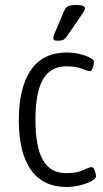

<svg xmlns="http://www.w3.org/2000/svg" viewBox="-20 -738 410 764"><path d="M245 6Q151 6 103 -62Q55 -130 55 -259Q55 -390 103 -459.5Q151 -529 245 -529Q272 -529 297 -523Q322 -517 338 -508.5Q354 -500 354 -492Q354 -483 349.5 -469Q345 -455 337 -455Q329 -455 306 -464.5Q283 -474 243 -474Q181 -474 151 -422Q121 -370 121 -261Q121 -153 151 -101Q181 -49 243 -49Q286 -49 311 -61Q336 -73 345 -73Q352 -73 357 -59Q362 -45 362 -36Q362 -27 344.5 -17.5Q327 -8 300 -1Q273 6 245 6ZM208 -576Q192 -576 192 -586Q192 -592 196 -602.5Q200 -613 204 -621L234 -692Q240 -707 249.5 -712.5Q259 -718 285 -718Q318 -718 318 -705Q318 -698 311 -688Q304 -678 292 -660L248 -596Q238 -582 230.5 -579Q223 -576 208 -576Z"/></svg>

Font: Asap Condensed Light
Style: Regular
Weight: 300
Width: 3
Designer: Pablo Cosgaya
Foundry: Omnibus-Type
Version: Version 3.001; ttfautohint (v1.8.4.7-5d5b)